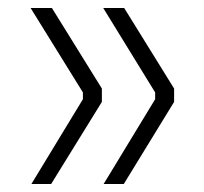

<svg xmlns="http://www.w3.org/2000/svg" viewBox="-20 -503 515 484"><path d="M240.2 -482.9H293L418.9 -279.8V-246.1L292 -39.1H241.2L371.1 -252.9V-270ZM57.1 -482.9H110.8L236.8 -279.8V-246.1L108.9 -39.1H59.1L189 -252.9V-270Z"/></svg>

Font: Sora ExtraLight
Style: Regular
Weight: 200
Designer: Jonathan Barnbrook, Julián Moncada
Foundry: Barnbrook Fonts
Version: Version 2.000